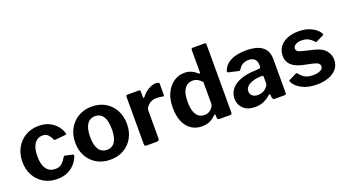

<svg xmlns="http://www.w3.org/2000/svg" viewBox="-56 -1302 3370 1872"><g transform="rotate(-20 1629.0 -366.0)"><path d="M297 -540Q362 -540 407.5 -517.5Q453 -495 482 -460Q511 -425 523 -388Q530 -368 511 -367L406 -357Q395 -356 391 -368Q382 -387 371 -403Q360 -419 344 -429Q328 -439 302 -439Q268 -439 242 -420Q216 -401 201.5 -362.5Q187 -324 187 -265Q187 -205 202 -166Q217 -127 244.5 -108Q272 -89 310 -89Q354 -89 379.5 -112Q405 -135 428 -174Q431 -179 434 -180Q437 -181 445 -179L519 -162Q530 -159 526 -143Q518 -121 501 -94Q484 -67 456.5 -44Q429 -21 389.5 -5.5Q350 10 297 10Q220 10 160 -24.5Q100 -59 65.5 -120.5Q31 -182 31 -263Q31 -345 66 -407.5Q101 -470 161 -505Q221 -540 297 -540Z M847 10Q768 10 707.5 -25Q647 -60 613 -121.5Q579 -183 579 -262Q579 -345 614 -407.5Q649 -470 710 -505Q771 -540 848 -540Q929 -540 989 -504.5Q1049 -469 1082.5 -406.5Q1116 -344 1116 -263Q1116 -183 1082 -121.5Q1048 -60 987.5 -25Q927 10 847 10ZM848 -92Q885 -92 910 -111.5Q935 -131 947.5 -170Q960 -209 960 -265Q960 -324 947.5 -362.5Q935 -401 910 -421Q885 -441 848 -441Q812 -441 786.5 -421Q761 -401 748 -362.5Q735 -324 735 -265Q735 -208 748 -169.5Q761 -131 786.5 -111.5Q812 -92 848 -92Z M1223 0Q1212 0 1207 -5Q1202 -10 1202 -20V-511Q1202 -530 1218 -530H1335Q1351 -530 1351 -513V-454Q1351 -448 1355.5 -446.5Q1360 -445 1365 -451Q1385 -478 1410.5 -498Q1436 -518 1463 -529Q1490 -540 1514 -540Q1550 -540 1550 -523V-407Q1550 -391 1535 -394Q1517 -399 1498 -400.5Q1479 -402 1465 -402Q1447 -402 1427.5 -395Q1408 -388 1392 -375Q1376 -362 1366 -347Q1356 -332 1356 -315V-23Q1356 0 1330 0H1223Z M1979 0Q1971 0 1964.5 -4.5Q1958 -9 1958 -20V-48Q1958 -55 1954 -56Q1950 -57 1944 -52Q1928 -37 1908 -22.5Q1888 -8 1861 1Q1834 10 1798 10Q1737 10 1690 -20Q1643 -50 1616 -110.5Q1589 -171 1589 -261Q1589 -345 1618.5 -407.5Q1648 -470 1698 -505Q1748 -540 1808 -540Q1848 -540 1879 -527Q1910 -514 1939 -487Q1947 -481 1951.5 -482.5Q1956 -484 1956 -495V-724Q1956 -742 1972 -742H2094Q2110 -742 2110 -723V-21Q2110 -10 2105 -5Q2100 0 2087 0H1979ZM1956 -392Q1934 -416 1911.5 -428.5Q1889 -441 1860 -441Q1827 -441 1800.5 -422.5Q1774 -404 1759.5 -365Q1745 -326 1745 -263Q1745 -199 1759.5 -160Q1774 -121 1799.5 -103.5Q1825 -86 1858 -86Q1886 -86 1908 -99Q1930 -112 1943 -132Q1956 -152 1956 -174V-392Z M2506 -51Q2475 -23 2436.5 -6.5Q2398 10 2348 10Q2272 10 2228.5 -31Q2185 -72 2185 -136Q2185 -192 2219.5 -234Q2254 -276 2319 -299.5Q2384 -323 2475 -325L2510 -328Q2515 -328 2520.5 -331Q2526 -334 2526 -342V-363Q2526 -401 2504 -422.5Q2482 -444 2441 -444Q2411 -444 2383.5 -430.5Q2356 -417 2337 -384Q2333 -377 2329.5 -375Q2326 -373 2315 -375L2215 -398Q2209 -400 2206.5 -404.5Q2204 -409 2210 -424Q2235 -483 2296.5 -511.5Q2358 -540 2448 -540Q2530 -540 2579.5 -519Q2629 -498 2651 -460.5Q2673 -423 2673 -373V-22Q2673 -10 2669 -5Q2665 0 2653 0H2551Q2540 0 2535.5 -8Q2531 -16 2529 -28L2528 -50Q2525 -68 2506 -51ZM2526 -236Q2526 -253 2511 -253L2483 -251Q2457 -250 2431 -243.5Q2405 -237 2383.5 -225.5Q2362 -214 2349 -196.5Q2336 -179 2336 -156Q2336 -126 2357 -108.5Q2378 -91 2415 -91Q2440 -91 2459.5 -99Q2479 -107 2493 -118Q2507 -131 2516.5 -144Q2526 -157 2526 -171V-236Z M3110 -392Q3093 -414 3064 -430Q3035 -446 2993 -446Q2956 -446 2930.5 -431.5Q2905 -417 2905 -392Q2905 -379 2915 -367.5Q2925 -356 2961 -347L3076 -319Q3159 -300 3194 -257Q3229 -214 3229 -161Q3229 -107 3198.5 -69Q3168 -31 3114 -10.5Q3060 10 2990 10Q2901 10 2839 -21.5Q2777 -53 2752 -100Q2748 -107 2748 -113.5Q2748 -120 2754 -123L2822 -158Q2832 -163 2837.5 -162.5Q2843 -162 2847 -157Q2860 -139 2878 -123Q2896 -107 2923 -97.5Q2950 -88 2991 -89Q3019 -89 3041.5 -95.5Q3064 -102 3077 -114.5Q3090 -127 3090 -144Q3090 -161 3076 -173.5Q3062 -186 3024 -195L2921 -217Q2846 -234 2807.5 -270.5Q2769 -307 2769 -366Q2769 -417 2795.5 -456Q2822 -495 2873 -517.5Q2924 -540 2995 -540Q3071 -540 3126.5 -512Q3182 -484 3206 -445Q3210 -439 3212 -432.5Q3214 -426 3205 -421L3133 -386Q3126 -383 3120.5 -384.5Q3115 -386 3110 -392Z"/></g></svg>

Font: Libre Franklin Thin
Style: Bold
Weight: 700
Version: Version 3.000